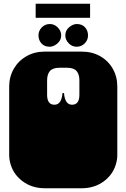

<svg xmlns="http://www.w3.org/2000/svg" viewBox="-20 -997 674 1023"><path d="M33 -135Q32 -140 31 -146Q30 -152 29.5 -158.5Q29 -165 29 -170V-171Q29 -184 29 -190Q29 -196 29 -209V-260Q29 -269 29 -273.5Q29 -278 29 -282.5Q29 -287 29 -296V-297Q29 -310 29 -316Q29 -322 29 -334V-536Q29 -588 53.5 -630.5Q78 -673 121 -697.5Q164 -722 218 -722H416Q470 -722 513 -698Q556 -674 580.5 -631.5Q605 -589 605 -536V-334Q605 -321 605 -315Q605 -309 605 -297V-296Q605 -287 605 -282.5Q605 -278 605 -273.5Q605 -269 605 -260V-209Q605 -196 605 -190Q605 -184 605 -172V-171Q605 -164 604.5 -157.5Q604 -151 603 -145.5Q602 -140 601 -135Q587 -72 536 -33Q485 6 416 6H218Q149 6 98 -33Q47 -72 33 -135ZM313 -501H321Q326 -439 364 -439Q403 -439 403 -492V-569Q403 -601 388 -618.5Q373 -636 337 -636H297Q261 -636 246 -618.5Q231 -601 231 -569V-492Q231 -439 270 -439Q308 -439 313 -501ZM328 -808Q328 -835 348.5 -852Q369 -869 389 -869Q417 -869 433 -851.5Q449 -834 449 -808Q449 -784 431.5 -766Q414 -748 388 -748Q364 -748 346 -766.5Q328 -785 328 -808ZM185 -809Q185 -833 202.5 -851Q220 -869 246 -869Q270 -869 288 -850.5Q306 -832 306 -809Q306 -782 285.5 -765Q265 -748 245 -748Q217 -748 201 -765.5Q185 -783 185 -809ZM170 -977H460V-902H170Z"/></svg>

Font: Danfo
Style: Regular
Weight: 400
Version: Version 1.000;Glyphs 3.2 (3236)